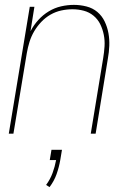

<svg xmlns="http://www.w3.org/2000/svg" viewBox="-20 -548 540 787"><path d="M16 0 102 -520H121L105 -420Q118 -445 137 -466Q156 -487 180 -501.5Q204 -516 230.5 -522Q257 -528 283 -528Q309 -528 334.5 -521.5Q360 -515 379 -499Q398 -483 409 -460Q420 -437 424.5 -412Q429 -387 428 -360.5Q427 -334 422 -307L372 0H352L403 -310Q407 -334 408.5 -358Q410 -382 405.5 -405Q401 -428 391 -448.5Q381 -469 363.5 -483.5Q346 -498 323.5 -504Q301 -510 277 -510Q254 -510 231 -505Q208 -500 187 -488Q166 -476 149 -458Q132 -440 120 -419.5Q108 -399 101 -376.5Q94 -354 90 -331L35 0ZM183 219 169 210Q186 187 195.5 161Q205 135 210 108H184L191 66H234L227 108Q222 137 212 165.5Q202 194 183 219Z"/></svg>

Font: Iosevka SS04 Thin Oblique
Style: Regular
Weight: 100
Italic angle: -9°
Monospace: yes
Designer: Belleve Invis
Foundry: Belleve Invis
Version: Version 19.0.0; ttfautohint (v1.8.4)